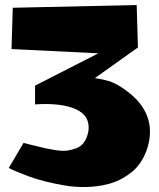

<svg xmlns="http://www.w3.org/2000/svg" viewBox="-20 -766 634 767"><path d="M483 -405Q599 -321 575 -199Q567 -160 548.5 -128.5Q530 -97 505.5 -78Q481 -59 457.5 -47.5Q434 -36 409 -30Q370 -20 325 -19Q280 -18 239 -25Q198 -32 160 -41.5Q122 -51 90.5 -63Q59 -75 41.5 -82.5Q24 -90 15 -95L74 -195Q87 -192 114.5 -185Q142 -178 160 -174Q178 -170 204.5 -166Q231 -162 249 -164.5Q267 -167 285.5 -174Q304 -181 316 -198Q328 -215 333 -241Q342 -303 283.5 -329.5Q225 -356 120 -349V-424L373 -553L26 -570L31 -735L526 -746L531 -576H530V-575H529L359 -454Q403 -447 426.5 -438Q450 -429 483 -405Z"/></svg>

Font: LONDON PRESLEY
Style: Regular
Weight: 400
Version: Version 001.000